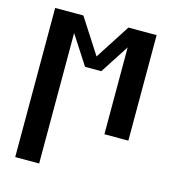

<svg xmlns="http://www.w3.org/2000/svg" viewBox="-109 -610 819 914"><g transform="rotate(15 300.0 -152.5)"><path d="M50 215V-520H189L300 -348L411 -520H550V0H432V-428L340 -286H260L168 -428V215Z"/></g></svg>

Font: R Plex Mono
Style: Bold
Weight: 700
Monospace: yes
Designer: Belleve Invis
Foundry: Belleve Invis
Version: Version 31.8.0